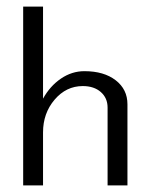

<svg xmlns="http://www.w3.org/2000/svg" viewBox="-20 -560 450 580"><path d="M50 -540H110V-262Q131 -300 164 -322.5Q197 -345 235 -345Q294 -345 329.5 -317.5Q365 -290 365 -245V0H305V-235Q305 -264 284.5 -282Q264 -300 230 -300Q180 -300 145 -259Q110 -218 110 -160V0H50Z"/></svg>

Font: Glametrix
Style: Regular
Weight: 500
Designer: gluk
Foundry: gluk
Version: Version 0.40